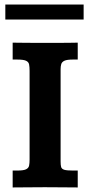

<svg xmlns="http://www.w3.org/2000/svg" viewBox="-20 -823 394 843"><path d="M35.6 0V-74.2H56.2Q83 -74.2 94.2 -79.6Q105.5 -85 107.7 -95.7Q109.9 -106.4 109.9 -122.1V-511.7Q109.9 -529.3 107.7 -540.3Q105.5 -551.3 94 -556.4Q82.5 -561.5 56.2 -561.5H35.6V-635.7Q72.3 -635.3 98.1 -635Q124 -634.8 148.4 -634.8Q193.8 -634.8 223.9 -634.8Q253.9 -634.8 276.4 -635Q298.8 -635.3 321.3 -635.7V-561.5H299.3Q274.4 -561.5 263.2 -556.4Q252 -551.3 249 -541.7Q246.1 -532.2 246.1 -519.5V-113.8Q246.1 -98.1 248.5 -89.6Q251 -81.1 262.2 -77.6Q273.4 -74.2 299.3 -74.2H321.3V0Q287.1 0 255.1 -0.5Q223.1 -1 176.8 -1Q133.8 -1 101.1 -0.5Q68.4 0 35.6 0ZM3.4 -737.3V-803.2H347.2V-737.3Z"/></svg>

Font: Kameron SemiBold
Style: Regular
Weight: 600
Designer: Vernon Adams
Foundry: Vernon Adams
Version: Version 1.100